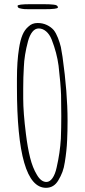

<svg xmlns="http://www.w3.org/2000/svg" viewBox="-20 -877 408 918"><path d="M61 -460V-500Q61 -584 71 -646Q77 -685 87.5 -710Q98 -735 116 -750Q133 -767 160 -767Q184 -767 204 -757.5Q224 -748 237 -733Q248 -719 257 -696Q266 -673 271 -652L279 -605Q303 -434 303 -302V-299Q303 -249 301 -207Q299 -157 290 -102Q286 -75 278.5 -55Q271 -35 259 -15Q238 21 200 21Q61 21 61 -460ZM251 -77Q267 -147 271 -214Q273 -268 273 -319V-323L272 -423Q270 -477 260 -563Q252 -624 227 -688Q217 -713 200.5 -727Q184 -741 165 -741Q148 -741 135 -725Q122 -709 114 -680Q96 -613 94 -556Q91 -507 91 -455V-406Q91 -339 104 -236Q112 -171 124 -123Q136 -75 156 -42Q176 -7 202 -7Q218 -7 231 -25.5Q244 -44 251 -77ZM85 -835Q70 -837 66 -842Q64 -846 64 -849Q64 -857 128 -857H184Q219 -857 235 -855Q247 -854 252 -850.5Q257 -847 257 -841Q255 -833 193 -833H136H117Q92 -833 85 -835Z"/></svg>

Font: Amatic SC
Style: Regular
Weight: 400
Designer: Multiple Designers
Foundry: Vernon Adams
Version: Version 2.505